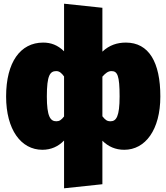

<svg xmlns="http://www.w3.org/2000/svg" viewBox="-20 -787 899 1037"><path d="M660 -557C614 -557 571 -544 533 -508V-745L326 -767V-510C291 -544 255 -557 213 -557C90 -557 13 -451 13 -266C13 -86 94 22 209 22C256 22 295 4 326 -28V230L533 208V-27C565 5 604 22 651 22C765 22 846 -86 846 -266C846 -451 784 -557 660 -557ZM284 -132C252 -132 233 -158 233 -266C233 -380 250 -403 284 -403C301 -403 313 -392 326 -374V-158C311 -139 301 -132 284 -132ZM577 -132C558 -132 549 -139 533 -159V-373C550 -392 564 -403 582 -403C614 -403 626 -380 626 -266C626 -158 608 -132 577 -132Z"/></svg>

Font: Fira Sans Ultra
Style: Regular
Weight: 950
Designer: Carrois Corporate & Edenspiekermann AG
Foundry: Carrois Corporate GbR & Edenspiekermann AG
Version: Version 4.203;PS 004.203;hotconv 1.0.88;makeotf.lib2.5.64775